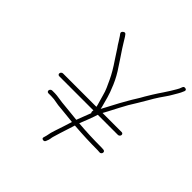

<svg xmlns="http://www.w3.org/2000/svg" viewBox="-190 -798 993 993"><g transform="rotate(45 307.0 -301.5)"><path d="M510.3 -109 525.1 -108C528.3 -107.3 531.5 -108.2 534.5 -110.5C537.5 -112.8 539.3 -115.7 539.8 -119C541 -126.2 538 -130.5 530.9 -132L515.1 -133C457.1 -133 400.4 -135.3 345.2 -140C346.5 -144 348.5 -149.2 351.1 -155.5C353.8 -161.8 358 -172.3 363.6 -187C369.3 -201.7 373.4 -213 376 -221L381.9 -239H528.9C532.2 -239 535.2 -240.2 537.9 -242.5C540.6 -244.8 542.2 -247.7 542.8 -251C543.3 -254.3 542.6 -257.2 540.6 -259.5C538.6 -261.8 536 -263 532.7 -263H392.7C396.5 -270.3 400.9 -278.5 406 -287.5C411.1 -296.5 420.7 -314.9 434.8 -342.7C448.9 -370.5 465.4 -399.1 484.4 -428.5C491.9 -440.2 501 -455.5 511.7 -474.5C522.3 -493.5 532.9 -511 543.5 -527C548.7 -535 555.1 -544.1 562.4 -554.3C569.8 -564.5 576.6 -575.2 582.9 -586.5C587.5 -594.8 592.3 -602.9 597.1 -610.7C602 -618.5 607.2 -629.3 612.8 -643C615.3 -650.3 612.7 -654.8 605 -656.5C597.2 -658.2 592.1 -655 589.5 -647C587 -638.6 582.9 -630 577.4 -621C572 -612.3 566.4 -603 560.6 -593C554.7 -583 547.8 -572.3 539.9 -561C534.7 -553.7 529.5 -545.8 524.1 -537.5C518.8 -529.2 513.3 -520.5 507.5 -511.5C501.8 -502.5 494.8 -491 486.6 -477C479 -463 471.5 -450.2 464 -438.5C456.4 -426.8 448.5 -413.5 440.1 -398.5C431.7 -383.5 424.6 -370.8 418.6 -360.5C412.6 -350.2 406.7 -339 400.8 -327C394.9 -315 389.4 -304.7 384.4 -296C379.3 -287.3 374.9 -279 370.9 -271C370.1 -277.1 367.5 -287.8 363 -303C360.8 -310.3 357.7 -322 353.5 -338C349.4 -354 341 -376.8 328.5 -406.4C315.9 -436 300.2 -464.4 281.3 -491.5C275.1 -500.5 269.3 -509.3 264 -518L229.3 -570C223.9 -578 218.2 -587.2 212.1 -597.5C206.1 -607.8 200.7 -616.7 195.8 -624L188.4 -634C184 -640 178.4 -640.3 171.6 -635C164.7 -629.7 163.2 -624 166.9 -618L174.3 -608C179.2 -601.3 184.7 -592.8 190.8 -582.5C196.8 -572.2 202.8 -563 208.9 -555L242.7 -503C266.1 -468.9 284.2 -438.1 297 -410.5C304 -395.5 310.2 -382 315.6 -370C321 -358 325.8 -344 329.9 -328C334.1 -312 337.7 -299.2 340.9 -289.5C344 -279.8 346.3 -271 347.7 -263H103.7C100.3 -263 97.3 -261.8 94.6 -259.5C91.9 -257.2 90.3 -254.3 89.8 -251C89.2 -247.7 89.9 -244.8 91.9 -242.5C93.9 -240.2 96.5 -239 99.9 -239H349.9L348.6 -231.2C348 -227.1 349.1 -223.7 352 -221C332.1 -169.8 321.9 -143.5 321.5 -142C305 -143.3 288.8 -145 272.8 -147C256.8 -149 241.8 -150.5 228 -151.5C214.2 -152.5 199 -154.3 182.6 -157C166.2 -159.7 154.2 -161 146.5 -161H126.5C123.2 -161 120.2 -159.8 117.4 -157.5C114.7 -155.2 113.1 -152.3 112.6 -149C112.1 -145.7 112.8 -142.8 114.8 -140.5C116.7 -138.2 119.4 -137 122.7 -137H142.7C157.4 -137 171.9 -135.3 186.4 -132C195.1 -130 206.7 -128.5 221.2 -127.5C235.7 -126.5 250.8 -125 266.5 -123C282.2 -121 297.9 -119.3 313.7 -118C305.7 -91.6 295.5 -60.1 283.1 -23.6C277.4 -6.7 273.9 6.6 272.6 16.2C272.1 20.4 270.1 28 266.8 39C263.6 47 265.8 51.8 273.5 53.5C281.3 55.2 286.4 52 289 44C293.2 34.6 295.6 26.7 296.3 20.5C296.8 14.8 298.1 9 300 3C302 -3 303.8 -9 305.4 -15C307 -21 309.1 -27.7 311.5 -35C314 -42.3 316.7 -50.7 319.5 -60C322.3 -69.3 325.3 -78.5 328.4 -87.5C331.5 -96.5 334.5 -106 337.4 -116C397.3 -111.3 454.9 -109 510.3 -109Z"/></g></svg>

Font: Proton
Style: SeBdIt
Weight: 500
Version: Version 1.017